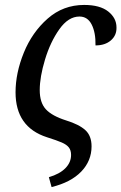

<svg xmlns="http://www.w3.org/2000/svg" viewBox="-20 -566 492 778"><path d="M178 152Q222 139 245 115.5Q268 92 268 62Q268 43 259 31.5Q250 20 230.5 11.5Q211 3 170 -10Q43 -51 43 -192Q43 -270 76.5 -352.5Q110 -435 173 -490.5Q236 -546 321 -546Q385 -546 418.5 -519.5Q452 -493 452 -455Q453 -423 429.5 -402.5Q406 -382 367 -382Q368 -434 351.5 -466.5Q335 -499 302 -499Q257 -499 220.5 -447.5Q184 -396 162.5 -325Q141 -254 141 -201Q141 -150 166 -123Q191 -96 248 -78Q300 -62 325.5 -39Q351 -16 351 27Q351 86 309 129.5Q267 173 189 192Z"/></svg>

Font: Noto Serif Narrow
Style: Italic
Weight: 400
Width: 4
Italic angle: -12°
Designer: Monotype Design Team
Foundry: Monotype Imaging Inc.
Version: Version 1.001